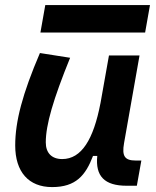

<svg xmlns="http://www.w3.org/2000/svg" viewBox="-20 -740 626 770"><path d="M189 10.3C284.2 10.3 323.2 -36.6 353 -114.7H370.1C361.8 -33.2 399.4 4.9 487.8 4.9H528.8L546.9 -96.2H524.4C480 -96.2 468.3 -113.8 477.5 -166L539.6 -517.6H417L382.8 -325.2V-325.7C355 -181.2 307.1 -102.1 229.5 -102.1C187.5 -102.1 163.6 -126.5 163.6 -168.9C163.6 -239.7 193.4 -341.3 261.2 -508.3L140.1 -527.3C70.3 -364.3 41 -253.4 41 -156.7C41 -50.8 94.7 10.3 189 10.3ZM142.1 -609.4H562L581.5 -719.7H161.6Z"/></svg>

Font: Cascadia Code SemiBold
Style: Italic
Weight: 600
Italic angle: -10°
Monospace: yes
Designer: Aaron Bell
Foundry: Saja Typeworks
Version: Version 2404.023